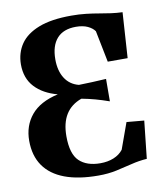

<svg xmlns="http://www.w3.org/2000/svg" viewBox="-85 -822 777 903"><g transform="rotate(-10 303.5 -370.5)"><path d="M312.5 11Q217.5 11 152.2 -13.5Q87 -38 53.2 -86.5Q19.5 -135 19.5 -206.5Q19.5 -278 61.2 -328.5Q103 -379 190 -398.5Q121.5 -416.5 82.5 -458.5Q43.5 -500.5 43.5 -567Q44 -622 72.2 -663.5Q100.5 -705 160.5 -728.5Q220.5 -752 316.5 -752Q354.5 -752 386.8 -748.2Q419 -744.5 447 -739.5Q475 -734.5 502 -730.8Q529 -727 557 -726L543 -509H448L418 -659.5Q407.5 -675 384.8 -685.8Q362 -696.5 328.5 -696.5Q268.5 -696.5 237.8 -661.8Q207 -627 207 -562Q207 -507.5 229.8 -471.8Q252.5 -436 295.5 -425Q325 -425.5 358.2 -427Q391.5 -428.5 426 -430.5L425.5 -323.5Q390 -336 360 -344.2Q330 -352.5 295.5 -359Q245.5 -341 220.5 -300.8Q195.5 -260.5 195.5 -197Q195.5 -112.5 231 -78.5Q266.5 -44.5 331.5 -44.5Q367 -44.5 395.2 -56Q423.5 -67.5 440.5 -89.5L485.5 -214L569 -206.5L549.5 -27Q511.5 -24.5 474.8 -15.2Q438 -6 398.8 2.5Q359.5 11 312.5 11Z"/></g></svg>

Font: Merriweather 60pt ExtraBold
Style: Regular
Weight: 800
Version: Version 2.100